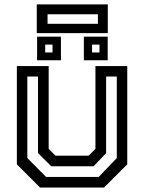

<svg xmlns="http://www.w3.org/2000/svg" viewBox="-20 -834 641 854"><path d="M158 0 55 -103V-540H196.5V-172L227 -141.5H374L404.5 -172V-540H546V-103L443 0ZM185 -47H419L499.5 -131V-493.5H452V-153L396.5 -94.5H208L149 -153V-493.5H101.5V-131ZM353 -566V-671H459V-566ZM145 -566V-671H251V-566ZM181 -600.5H213.5V-635.5H181ZM389.5 -600.5H422.5V-635.5H389.5ZM143.5 -686.5V-814.5H459.5V-686.5ZM191.5 -728H415.5V-770.5H191.5Z"/></svg>

Font: Tourney Medium
Style: Regular
Weight: 500
Designer: Tyler Finck
Foundry: Etcetera Type Co
Version: Version 1.015